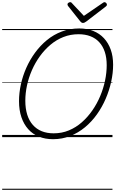

<svg xmlns="http://www.w3.org/2000/svg" viewBox="-20 -1262 1061 1767"><path d="M468 19Q396 19 338 -4.5Q280 -28 239.5 -73.5Q199 -119 177 -183.5Q155 -248 155 -331Q155 -406 172 -484.5Q189 -563 222 -637.5Q255 -712 303 -777.5Q351 -843 412.5 -893.5Q474 -944 549 -972Q624 -1000 709 -1000Q781 -1000 838.5 -977Q896 -954 936.5 -910.5Q977 -867 999 -805.5Q1021 -744 1021 -666Q1021 -591 1003.5 -511Q986 -431 953 -354Q920 -277 872 -209.5Q824 -142 762.5 -91Q701 -40 627 -10.5Q553 19 468 19ZM474 -35Q549 -35 614 -62Q679 -89 733 -136.5Q787 -184 830 -246Q873 -308 902.5 -378.5Q932 -449 947 -521.5Q962 -594 962 -662Q962 -731 944.5 -784Q927 -837 893.5 -873.5Q860 -910 812 -928.5Q764 -947 703 -947Q629 -947 564 -921.5Q499 -896 444.5 -850Q390 -804 347 -744.5Q304 -685 274 -616.5Q244 -548 228.5 -476Q213 -404 213 -335Q213 -263 230.5 -207Q248 -151 282 -112.5Q316 -74 364 -54.5Q412 -35 474 -35ZM942 -1242Q950 -1242 957 -1234.5Q964 -1227 964 -1220Q964 -1214 962 -1210.5Q960 -1207 955 -1203L774 -1064Q764 -1057 757.5 -1054Q751 -1051 743 -1051Q736 -1051 730.5 -1054.5Q725 -1058 719 -1065L607 -1206Q604 -1210 602.5 -1214Q601 -1218 601 -1222Q601 -1231 610 -1236.5Q619 -1242 626 -1242Q633 -1242 636.5 -1239Q640 -1236 644 -1231L752 -1116L920 -1231Q928 -1236 932 -1239Q936 -1242 942 -1242ZM0 475H1015V485H0ZM0 -20H1015V0H0ZM0 -505H1015V-500H0ZM0 -995H1015V-985H0Z"/></svg>

Font: Playwrite SK Guides
Style: Regular
Weight: 400
Designer: Veronika Burian, José Scaglione
Foundry: TypeTogether
Version: Version 1.003